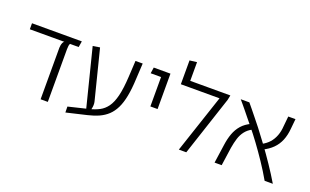

<svg xmlns="http://www.w3.org/2000/svg" viewBox="-86 -1189 2669 1651"><g transform="rotate(20 1248.5 -363.0)"><path d="M39 -534V-589H495L486 -534ZM332 0V-472Q332 -483 334.5 -495.5Q337 -508 342 -519Q347 -530 355 -534H407Q402 -527 400 -513Q398 -499 398 -482V0Z M571 34 570 -20 756 -65Q804 -77 842.5 -97Q881 -117 909.5 -156Q938 -195 955 -264Q972 -333 978 -444L986 -589H1052L1044 -446Q1040 -354 1027 -286.5Q1014 -219 991 -172Q968 -125 935 -94Q902 -63 858 -43Q814 -23 758 -10ZM734 -36 596 -584 660 -594 774 -142Q778 -127 777.5 -109Q777 -91 772.5 -72.5Q768 -54 760 -36Z M1240 -265V-589H1306V-265ZM1145 -534 1153 -589H1278V-534Z M1487 -589H1854L1845 -545L1665 0H1597L1775 -534H1421V-752L1487 -760Z M2382 0Q2339 -75 2291 -146.5Q2243 -218 2196 -282Q2149 -346 2107 -397Q2079 -431 2056 -459.5Q2033 -488 2013.5 -512Q1994 -536 1978 -555Q1962 -574 1949 -589H2028Q2046 -568 2066 -543Q2086 -518 2112 -486Q2138 -454 2172 -411Q2214 -357 2263.5 -289.5Q2313 -222 2363 -148Q2413 -74 2457 0ZM1924 0 1948 -168Q1956 -228 1973.5 -276Q1991 -324 2023 -360.5Q2055 -397 2107 -421L2131 -377Q2093 -357 2069.5 -326.5Q2046 -296 2033.5 -256.5Q2021 -217 2013 -168L1989 0ZM2274 -247 2250 -290Q2290 -311 2316 -340.5Q2342 -370 2357 -409.5Q2372 -449 2375 -498L2384 -589H2450L2441 -498Q2436 -438 2416.5 -390.5Q2397 -343 2361.5 -307.5Q2326 -272 2274 -247Z"/></g></svg>

Font: Noto Sans Hebrew Thin Light
Style: Regular
Weight: 300
Version: Version 3.001